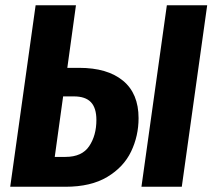

<svg xmlns="http://www.w3.org/2000/svg" viewBox="-20 -713 811 733"><path d="M509 -262Q509 -194 480.5 -134.5Q452 -75 389.5 -37.5Q327 0 230 0H19L116 -693H270L237 -454H282Q390 -454 449.5 -405Q509 -356 509 -262ZM617 -693H771L674 0H520ZM348 -255Q348 -301 327 -323Q306 -345 262 -345H221L189 -114H230Q293 -114 320.5 -155Q348 -196 348 -255Z"/></svg>

Font: Fira Sans Condensed
Style: Bold Italic
Weight: 700
Width: 3
Italic angle: -8°
Designer: Carrois Corporate & Edenspiekermann AG
Foundry: Carrois Corporate GbR & Edenspiekermann AG
Version: Version 4.203